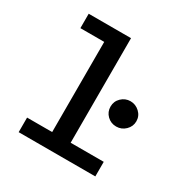

<svg xmlns="http://www.w3.org/2000/svg" viewBox="-155 -802 909 935"><g transform="rotate(30 300.0 -335.0)"><path d="M73 0V-82H214V-589H80V-670H318V-82H504V0ZM470 -261Q440 -261 419 -281.5Q398 -302 398 -332Q398 -362 419.5 -382.5Q441 -403 470 -403Q499 -403 521 -382.5Q543 -362 543 -332Q543 -303 521.5 -282Q500 -261 470 -261Z"/></g></svg>

Font: Inconsolata Expanded SemiBold
Style: Regular
Weight: 600
Width: 7
Monospace: yes
Designer: Raph Levien, Cyreal, Brenton Simpson
Foundry: Raph Levien, Cyreal, Google
Version: Version 3.001; ttfautohint (v1.8.2.53-6de2)